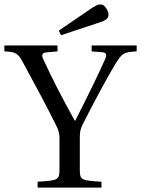

<svg xmlns="http://www.w3.org/2000/svg" viewBox="-31 -858 645 878"><path d="M238 -718 248 -697 408 -750C450 -763 463 -770 465 -788C467 -807 449 -834 435 -837C420 -840 407 -834 374 -811ZM-11 -623C39 -621 51 -615 72 -576C125 -479 181 -375 227 -282C237 -262 241 -246 241 -227V-87C241 -35 238 -33 141 -27V0H433V-27C336 -33 334 -35 334 -87V-231C334 -254 337 -268 346 -287C394 -383 465 -514 494 -561C526 -613 531 -620 594 -623V-650H388V-623L439 -619C456 -617 458 -606 450 -588C426 -532 363 -404 313 -306H311C256 -405 207 -499 166 -589C158 -606 163 -616 177 -618L232 -623V-650H-11Z"/></svg>

Font: erewhon
Style: Regular
Weight: 400
Version: Version 1.0.0